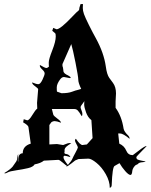

<svg xmlns="http://www.w3.org/2000/svg" viewBox="-90 -846 736 937"><path d="M543 -168Q511.2 -194.8 495.1 -194.8H486.8L492.2 -145Q516.6 -134.3 526.4 -110.4Q535.2 -88.9 558.1 -88.9Q559.1 -88.9 587.9 -111.3Q616.7 -133.8 626 -133.8Q620.6 -127 607.4 -114.3Q575.2 -81.5 575.2 -79.1Q575.2 -76.7 577.1 -71.8V-70.8Q580.6 -65.4 609.9 -60.1L620.1 -58.1Q620.1 -55.7 608.4 -54.7Q596.7 -53.7 592.3 -52.2Q587.9 -50.8 586.4 -49.3Q585 -47.9 583.5 -46.1Q582 -44.4 575.4 -41.7Q568.8 -39.1 562.7 -29.8Q556.6 -20.5 555.7 -12.7Q554.2 7.8 546.9 7.8Q537.6 7.8 521 -11.2Q504.4 -30.3 493.2 -49.8L469.2 -36.1Q458.5 -31.2 455.1 57.1Q455.1 67.4 445.8 70.8Q445.8 38.6 426.3 4.2Q406.7 -30.3 381.1 -51Q355.5 -71.8 341.3 -71.8Q327.1 -71.8 293 -69.8L276.9 -63Q276.4 -63 258.1 -48.1Q239.7 -33.2 232.9 -33.2L236.8 -37.1H235.8Q233.9 -37.1 217.3 -51.5Q200.7 -65.9 194.8 -65.9L124 -62Q108.9 -49.3 79.1 -43.9Q71.8 -31.2 46.6 -25.4Q21.5 -19.5 -10.3 -14.9Q-42 -10.3 -51.5 -5.1Q-61 0 -64.5 0Q-67.9 0 -69.8 -1Q-41 -18.1 -28.8 -32.2L-10.7 -58.1Q-6.8 -63.5 -5.4 -77.1Q-3.9 -90.8 -1 -94.2Q-2.9 -76.2 -2.9 -67.1Q-2.9 -58.1 -1 -56.2V-65.9Q-1 -97.2 21 -98.1Q21 -133.3 60.1 -145L48.8 -226.1Q47.4 -234.9 22.9 -249L25.9 -264.2Q41 -258.8 43 -258.8Q52.2 -258.8 67.6 -284.4Q83 -310.1 91.8 -315.9Q90.8 -326.2 90.8 -344.2L96.2 -410.2Q96.2 -414.6 81.8 -424.8Q67.4 -435.1 66.9 -441.9V-443.8Q87.4 -435.1 97.2 -435.1Q106.9 -435.1 117.4 -457.3Q127.9 -479.5 127.9 -487.8Q127.9 -496.1 116.2 -506.8Q101.1 -521 105 -528.8Q129.4 -514.2 135.7 -514.2Q142.1 -514.2 148.9 -521Q147.9 -524.9 147.9 -540.8Q147.9 -556.6 165 -600.1Q182.1 -643.6 182.1 -668L181.2 -680.2Q181.2 -683.1 165 -695.8L169.9 -710Q184.6 -703.1 186 -703.1Q204.1 -703.1 261.7 -763.7Q285.6 -789.1 295.9 -796.9Q295.9 -806.6 303.2 -826.2H314.9Q314 -820.3 314 -807.1Q314 -793.9 319.8 -777.3Q325.7 -760.7 344 -723.9Q362.3 -687 377.9 -659.2Q417 -587.9 426.3 -522Q431.6 -481.9 443.4 -465.8Q455.1 -449.7 461.4 -441.4Q476.1 -421.4 476.1 -390.1L474.1 -351.1V-319.8Q503.9 -278.8 513.2 -217.8Q516.1 -203.1 536.1 -184.1Q542 -178.2 542 -170.9ZM313 -138.2 318.8 -139.2 334 -141.1 361.8 -171.9 356 -259.8Q338.9 -272.5 329.8 -297.9Q320.8 -323.2 320.8 -335.7Q320.8 -348.1 321.5 -350.1Q322.3 -352.1 322.3 -353L307.1 -332Q303.2 -326.7 303.2 -322.5Q303.2 -318.4 307.6 -307.9Q312 -297.4 312 -289.6Q312 -281.7 309.1 -278.8Q294.9 -302.2 288.3 -308.1Q281.7 -314 272 -314H163.1L169.9 -287.1Q171.4 -280.8 189.2 -267.8Q207 -254.9 208 -247.1Q186.5 -254.9 177.2 -254.9Q168 -254.9 160.2 -249L150.9 -235.8V-141.1L188 -143.1L218.3 -138.2Q220.2 -138.2 231.2 -143.1Q242.2 -147.9 249 -147.9Q255.9 -147.9 257.8 -147Q238.8 -135.3 232.7 -129.2Q226.6 -123 225.1 -116.2V-105L224.1 -102.1Q224.1 -95.2 231.4 -94.7Q247.6 -92.8 253.9 -79.1Q231.9 -85.9 225.6 -85.9Q219.2 -85.9 220 -76.4Q220.7 -66.9 241.2 -41Q258.8 -60.5 262.9 -70.6Q267.1 -80.6 278.6 -101.6Q290 -122.6 290 -126.5Q290 -130.4 283 -142.8Q275.9 -155.3 275.9 -160.4Q275.9 -165.5 280.3 -168.9Q300.8 -138.2 313 -138.2ZM251 -464.8 222.2 -470.2Q211.9 -470.2 203.1 -458Q187 -436 187 -419.4Q187 -402.8 188 -398.9L210 -391.1Q242.7 -391.1 261.2 -398.2Q279.8 -405.3 290 -407.2L306.2 -412.1Q292 -441.9 292 -456.8Q292 -471.7 278.6 -539.6Q265.1 -607.4 257.8 -630.9L214.8 -533.2V-522.9Q217.3 -520.5 219.2 -502.9V-499Q221.2 -486.8 242.2 -478Q254.9 -471.2 254.9 -466.8Q254.9 -464.8 251 -464.8Z"/></svg>

Font: Eater
Style: Regular
Weight: 400
Version: Version 001.002